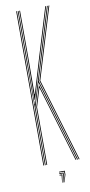

<svg xmlns="http://www.w3.org/2000/svg" viewBox="-100 -839 459 981"><g transform="rotate(-10 130.0 -348.5)"><path d="M68 0V-800H72V-554.8L71 -317H73L145.2 -555.5L219.5 -800H223.8L111.5 -430L239.8 0H235.5L109.2 -423.2L72 -300.2V0ZM76 0V-299.5L109.2 -409.2L231.2 0H227.2L109.2 -395.5L80 -299V0ZM60 0V-800H64V0ZM243.8 0 115.5 -430 227.8 -800H232L119.8 -430L248 0ZM74 -338 76 -557.2V-800H80V-559.2L79 -368H81L138.2 -560L211 -800H215.2L142 -558.2L76 -338ZM148.8 103 159 65V49H133V45H163V65L151.2 103ZM139.2 103 143 65H133V61H147V65L141.5 103ZM144 103 151 65V57H133V53H155V65L146.2 103Z"/></g></svg>

Font: Big Shoulders Inline Thin
Style: Regular
Weight: 100
Designer: Patric King
Foundry: XO Type Co
Version: Version 2.002